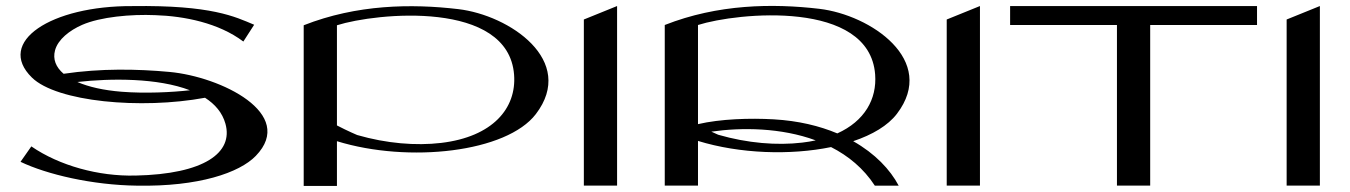

<svg xmlns="http://www.w3.org/2000/svg" viewBox="-20 -615 4472 636"><path d="M541.8 -376.7C434 -386.7 313.4 -388.8 190.7 -370.6C164.9 -392.6 154.4 -419.1 162.3 -448.3C172.1 -484.6 210.6 -514.4 252 -532.6C312.7 -559.2 414.5 -568.3 494.2 -564.8C591.1 -561.7 704.4 -538.9 786.1 -477.4L821.9 -533C758.8 -559.6 680.9 -598.5 418.5 -594.8C149.6 -596.3 -35.1 -476.2 85.8 -358C167.7 -277.8 446.8 -251.8 659.1 -291.2C692.4 -269.9 716.6 -241.7 726.8 -205.1C753.4 -109.3 657.1 -38.2 428.3 -33.4L428.2 -33.5C307.3 -30.4 176.8 -66.1 83.8 -130.1L48 -79C134.8 -37.4 285.3 -1.8 434 0C637.9 3.7 773.1 -42.6 827.3 -98.6C962.7 -238.6 711.7 -360.9 541.8 -376.7ZM382.6 -311.1C323 -315.9 273.4 -327.2 236.3 -343.4C348 -356 502.4 -357 609.1 -316C548.5 -309.3 461.1 -304.9 382.6 -311.1Z M1497.9 -584.8C1343.1 -603 1162.1 -600.6 986 -531.3V0.8H1096.1V-147.3C1334.1 -73.9 1658.3 -110.5 1755 -237.1C1890.4 -414.3 1667.8 -564.9 1497.9 -584.8ZM1441.2 -141.6C1357.5 -131.7 1260.3 -139.7 1163.3 -167.7C1164.1 -167.4 1133.1 -180.2 1096.1 -199.5V-531.3C1226.3 -572.6 1663.7 -616.1 1682.9 -367.6C1691.5 -256 1611.8 -161.8 1441.2 -141.6Z M1914 -550.4V-0.3H2024.1V-595Z M2806.2 -147.3C2869.9 -168.6 2921.3 -199.1 2951 -238C3086.4 -415.3 2863.8 -565.8 2693.9 -585.8C2539.1 -603.9 2358.1 -601.6 2182 -532.2V-0.2H2292.1V-148.2C2430.4 -105.6 2597.9 -100.1 2732.9 -127.8C2789.9 -98.8 2840.5 -57.4 2877.9 0H2956.9C2928.9 -53.1 2878.6 -106.4 2806.2 -147.3ZM2637.2 -142.6C2553.5 -132.7 2456.3 -140.6 2359.2 -168.6C2359.7 -168.5 2350.6 -172.3 2336.2 -178.9C2436.7 -193.4 2567.5 -192.3 2682.1 -150C2667.9 -146.9 2652.9 -144.4 2637.2 -142.6ZM2543 -219.7C2464.5 -224.3 2366 -221.1 2292.1 -203.8V-532.2C2422.3 -573.5 2859.7 -617 2878.9 -368.5C2885.2 -286.5 2843.8 -213.8 2753.6 -173.1C2694.7 -197.9 2624.5 -215 2543 -219.7Z M3116 -550.4V-0.3H3226.1V-595Z M3326 -594.9V-532.2H3679.9V-0.3H3790V-532.2H4143.9V-594.9Z M4242 -550.4V-0.3H4352.1V-595Z"/></svg>

Font: Novoposelensky
Style: Regular
Weight: 400
Designer: Sasha Pavljenko
Version: Version 1.002;Fontself Maker 3.5.4